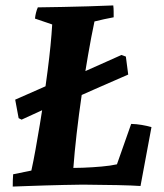

<svg xmlns="http://www.w3.org/2000/svg" viewBox="-20 -677 603 704"><path d="M59.2 -238.3 48.3 -243.8 35.7 -311.6Q73.4 -328.2 120 -348.7Q166.5 -369.3 215.8 -391.2L218 -383.2Q257.8 -400.9 296.8 -418Q335.9 -435.1 369.4 -450.4Q403 -465.7 425.5 -475.5L441.5 -469.5L450.1 -403.6Q398.5 -380.9 337.5 -354.4Q276.5 -327.9 214.4 -299.9L210.6 -307.3Q172.4 -289.9 133.8 -272.5Q95.3 -255.1 59.2 -238.3ZM26.7 7.1Q26.8 -4.4 27 -15.7Q27.2 -27 28.2 -38L95 -51.6Q102.6 -86 110.4 -129.4Q118.1 -172.9 126.2 -221Q134.2 -269.2 141.3 -319.2Q148.3 -369.1 154.6 -417.6Q160.9 -466 165.2 -509.5Q169.4 -552.9 171.4 -587.3L108.2 -608.9Q109.6 -621 112.2 -631Q114.7 -641.1 118.7 -650Q163.9 -650.5 210.5 -651.5Q257 -652.5 303.5 -653.8Q350 -655.1 395.3 -657.1Q396.7 -646.6 396.7 -635.6Q396.7 -624.6 396.8 -613.6Q381.7 -611.1 361.3 -606.5Q340.9 -601.9 326.4 -598.3Q314.7 -543.6 302.7 -473.9Q290.6 -404.2 279.8 -330.4Q269 -256.6 261 -186.6Q253 -116.6 249 -61.3Q265.9 -61.3 283.8 -62Q301.6 -62.8 319.1 -63.8Q336.7 -64.9 353 -66.4Q369.2 -67.9 383.4 -69.9Q397.6 -72 408.8 -74.5L461 -222.7Q480.1 -222.2 499.3 -219Q518.4 -215.8 535.4 -210.9L495.2 5Q467.8 3 410.1 1.7Q352.5 0.5 283.7 0Q248.2 0.5 213 1.2Q177.8 2 144.7 3Q111.6 4 81.6 5.1Q51.7 6.1 26.7 7.1Z"/></svg>

Font: Labrada
Style: Italic
Weight: 400
Italic angle: -7°
Designer: Mercedes Jáuregui
Foundry: Omnibus-Type Team
Version: Version 1.000